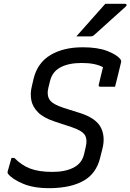

<svg xmlns="http://www.w3.org/2000/svg" viewBox="-20 -965 681 1003"><path d="M412 -718Q490 -718 539.5 -699Q589 -680 608 -657Q614 -649 613 -642Q606 -611 597.5 -577.5Q589 -544 581 -512H504Q493 -512 496 -523Q501 -545 506.5 -567Q512 -589 518 -614Q478 -636 407 -636Q339 -636 296.5 -613.5Q254 -591 242 -544L234 -512Q223 -472 237.5 -446.5Q252 -421 314 -401L403 -373Q483 -346 507 -298.5Q531 -251 515 -188L503 -140Q483 -59 418 -21.5Q353 16 245 18Q158 19 101 -5Q44 -29 22 -57Q18 -62 20 -69Q27 -93 31.5 -110Q36 -127 40 -140H55Q92 -102 137.5 -84.5Q183 -67 254 -67Q321 -67 364.5 -89.5Q408 -112 419 -159L427 -193Q438 -237 423 -260Q408 -283 354 -301L266 -330Q208 -349 179 -378Q150 -407 143.5 -442Q137 -477 146 -513L156 -556Q177 -638 244.5 -678Q312 -718 412 -718ZM530 -945H634Q640 -945 641 -940Q642 -935 636 -930Q612 -908 594.5 -892.5Q577 -877 560.5 -862Q544 -847 523.5 -828.5Q503 -810 473 -783Q470 -780 465.5 -777.5Q461 -775 455 -775H379Q418 -820 454 -859.5Q490 -899 530 -945Z"/></svg>

Font: Recursive Sn Lnr St
Style: Italic
Weight: 400
Italic angle: -15°
Version: Version 1.079;hotconv 1.0.112;makeotfexe 2.5.65598; ttfautoh